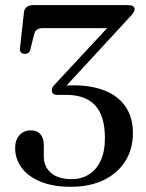

<svg xmlns="http://www.w3.org/2000/svg" viewBox="-20 -720 573 754"><path d="M227.5 -369 217.5 -381.5Q224.5 -382.5 232.5 -383.2Q240.5 -384 249.5 -384.5Q258.5 -385 267 -385Q341 -385 393.8 -363.2Q446.5 -341.5 474.2 -299.5Q502 -257.5 502 -198Q502 -134.5 471.8 -86.8Q441.5 -39 387 -12.8Q332.5 13.5 258.5 13.5Q187.5 13.5 138.8 -6.8Q90 -27 64.8 -61.5Q39.5 -96 39.5 -138.5Q39.5 -170.5 56.5 -189.2Q73.5 -208 100 -208Q125.5 -208 138.8 -192.8Q152 -177.5 152 -151V-106Q152 -65.5 180.2 -41Q208.5 -16.5 261.5 -16.5Q299.5 -16.5 329 -34.8Q358.5 -53 375.2 -88.8Q392 -124.5 392 -178Q392 -264.5 354 -306Q316 -347.5 238.5 -347.5H206Q194 -347.5 188.8 -352Q183.5 -356.5 183.5 -365.5Q183.5 -372 187 -378Q190.5 -384 200.5 -394L429 -640L432.5 -609.5H149.5Q134 -609.5 125.5 -603.8Q117 -598 114 -585L99 -525.5Q97.5 -517.5 92 -513Q86.5 -508.5 77 -508.5Q68 -508.5 62.5 -514Q57 -519.5 58.5 -531L74 -671.5Q75.5 -685 84.8 -692.5Q94 -700 111 -700H481.5Q495.5 -700 502 -696Q508.5 -692 508.5 -684Q508.5 -678 503.8 -670.2Q499 -662.5 484 -647Z"/></svg>

Font: Fraunces 36pt
Style: Regular
Weight: 400
Version: Version 1.000;[b76b70a41]